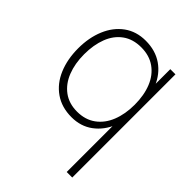

<svg xmlns="http://www.w3.org/2000/svg" viewBox="-225 -671 1026 1026"><g transform="rotate(45 288.0 -157.5)"><path d="M275 15Q200.5 15 147.5 -22Q94.5 -59 67.2 -124Q40 -189 40 -271Q40 -351.5 67 -416Q94 -480.5 145.2 -517.8Q196.5 -555 267 -555Q340.5 -555 393 -518.8Q445.5 -482.5 472.2 -418.2Q499 -354 499 -271Q499 -189.5 472.5 -124.8Q446 -60 395.2 -22.5Q344.5 15 275 15ZM275 -27Q336.5 -27 379.8 -58.5Q423 -90 445 -145.2Q467 -200.5 467 -271Q467 -342.5 445 -397Q423 -451.5 379.8 -482.2Q336.5 -513 275 -513Q212.5 -513 169.8 -482Q127 -451 106 -396.2Q85 -341.5 85 -271Q85 -200.5 106.8 -145.2Q128.5 -90 171.2 -58.5Q214 -27 275 -27ZM464 240V-115H467V-540H506V240Z"/></g></svg>

Font: Manrope
Style: Regular
Weight: 400
Designer: Mikhail Sharanda
Foundry: Mikhail Sharanda
Version: Version 4.503